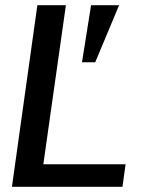

<svg xmlns="http://www.w3.org/2000/svg" viewBox="-20 -720 561 740"><path d="M26 0 124 -700H234L147 -87H464L452 0ZM296 -480 331 -700H439L347 -480Z"/></svg>

Font: Host Grotesk Medium
Style: Italic
Weight: 500
Italic angle: -8°
Designer: Doğukan Karapınar based on Poppins by Indian Type Foundry, Jonny Pinhorn
Foundry: Element Type
Version: Version 1.001; ttfautohint (v1.8.4.7-5d5b)